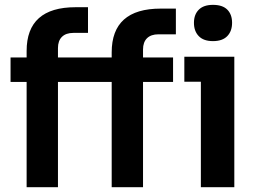

<svg xmlns="http://www.w3.org/2000/svg" viewBox="-20 -779 1076 799"><path d="M866.2 -607.9Q827.1 -607.9 807.1 -628.7Q787.1 -649.4 787.1 -684.1Q787.1 -718.3 807.1 -738.5Q827.1 -758.8 866.2 -758.8Q906.2 -758.8 926 -738.8Q945.8 -718.8 945.8 -684.1Q945.8 -649.4 925.8 -628.7Q905.8 -607.9 866.2 -607.9ZM221.2 0H90.8V-438H23.9V-540H90.8V-566.9Q90.8 -749 294.9 -749H346.2V-642.1H285.2Q254.4 -642.1 237.8 -625.7Q221.2 -609.4 221.2 -579.1V-540H444.8V-561Q444.8 -743.2 648.9 -743.2H711.9V-636.2H639.2Q608.4 -636.2 591.8 -619.9Q575.2 -603.5 575.2 -573.2V-540H700.2V-438H575.2V0H444.8V-438H221.2ZM955.1 0H815.9V-439H747.1V-543H955.1Z"/></svg>

Font: Sora SemiBold
Style: Regular
Weight: 600
Designer: Jonathan Barnbrook, Julián Moncada
Foundry: Barnbrook Fonts
Version: Version 2.000